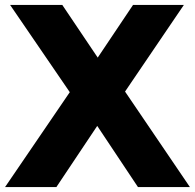

<svg xmlns="http://www.w3.org/2000/svg" viewBox="-44 -760 791 780"><path d="M-23.5 0 239.5 -385.5 -3 -740H209L353 -526L496.5 -740H703L464 -388L727.5 0H516.5L351 -248.5L185 0Z"/></svg>

Font: Encode Sans XBd
Style: Regular
Weight: 800
Designer: Multiple Designers
Foundry: Impallari Type
Version: Version 3.002; ttfautohint (v1.8.3) -l 8 -r 50 -G 200 -x 14 